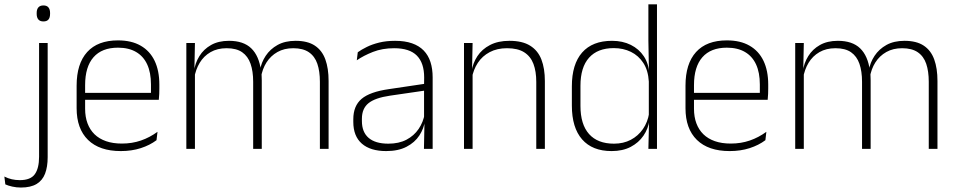

<svg xmlns="http://www.w3.org/2000/svg" viewBox="-84 -684 4395 882"><path d="M135 -22.5H95.5V-486.5H135ZM115.5 -585.5Q100 -585.5 92.2 -594.5Q84.5 -603.5 84.5 -620.5V-624.5Q84.5 -641 92.2 -650Q100 -659 115.5 -659Q131 -659 138.5 -650Q146 -641 146 -624.5V-620.5Q146 -603 138.5 -594.2Q131 -585.5 115.5 -585.5ZM12 177.5Q-8.5 177.5 -27.5 173.2Q-46.5 169 -59.5 163L-64 127Q-47.5 135.5 -29.8 139.5Q-12 143.5 7 143.5Q56.5 143.5 76 116.2Q95.5 89 95.5 36V-150.5H135V38Q135 82.5 123 113.8Q111 145 84 161.2Q57 177.5 12 177.5Z M471 10Q373 10 320.5 -41.2Q268 -92.5 268 -187V-290.5Q268 -391.5 316.5 -445Q365 -498.5 458 -498.5Q520 -498.5 562.2 -474.2Q604.5 -450 626.2 -404.8Q648 -359.5 648 -295.5V-278Q648 -265.5 647.5 -252.8Q647 -240 645.5 -225.5H609Q609.5 -245.5 609.5 -263.2Q609.5 -281 609.5 -296Q609.5 -350.5 592.2 -388Q575 -425.5 541.2 -445.2Q507.5 -465 458 -465Q384 -465 345.5 -421Q307 -377 307 -293V-245V-239V-184.5Q307 -147 318 -117.5Q329 -88 350.2 -67.2Q371.5 -46.5 403 -35.5Q434.5 -24.5 476 -24.5Q523 -24.5 563.5 -38.5Q604 -52.5 639.5 -78.5L635 -40Q604.5 -17 562.8 -3.5Q521 10 471 10ZM635.5 -225.5H288V-257.5H635.5Z M1425.5 0H1385.5V-308.5Q1385.5 -356.5 1373.8 -391Q1362 -425.5 1335 -444Q1308 -462.5 1263 -462.5Q1221.5 -462.5 1190.5 -445Q1159.5 -427.5 1140.2 -397.2Q1121 -367 1115 -328.5L1103.5 -361.5H1110.5Q1116 -396.5 1136.5 -427.5Q1157 -458.5 1191.2 -477.5Q1225.5 -496.5 1274 -496.5Q1329 -496.5 1362.2 -474.5Q1395.5 -452.5 1410.5 -411.2Q1425.5 -370 1425.5 -312ZM811.5 0H772V-486.5H811.5L809 -362L811.5 -360.5ZM1118.5 0H1079V-308Q1079 -356.5 1067 -391Q1055 -425.5 1028.5 -444Q1002 -462.5 957 -462.5Q914.5 -462.5 883.2 -444.5Q852 -426.5 833.2 -395.2Q814.5 -364 808 -324L796 -356H807Q812 -394 831.8 -426Q851.5 -458 885.5 -477.2Q919.5 -496.5 968 -496.5Q1034.5 -496.5 1070.2 -462Q1106 -427.5 1115 -359.5Q1117 -348.5 1117.8 -337.5Q1118.5 -326.5 1118.5 -315Z M1903.5 0H1863.5L1866 -125L1864 -131.5V-290L1864.5 -328Q1864.5 -394.5 1831 -428.5Q1797.5 -462.5 1726.5 -462.5Q1672.5 -462.5 1629.2 -445.5Q1586 -428.5 1555 -407L1559.5 -444Q1576 -456 1600.8 -468.2Q1625.5 -480.5 1658 -488.5Q1690.5 -496.5 1731 -496.5Q1776 -496.5 1808.8 -485Q1841.5 -473.5 1862.5 -451.8Q1883.5 -430 1893.5 -399Q1903.5 -368 1903.5 -328.5ZM1690 10Q1617.5 10 1578.2 -24.2Q1539 -58.5 1539 -124V-136.5Q1539 -197.5 1577 -229.8Q1615 -262 1702 -274.5L1873.5 -300L1875.5 -269L1707.5 -244.5Q1639 -234.5 1608.8 -210Q1578.5 -185.5 1578.5 -138.5V-128Q1578.5 -77 1609.5 -50.5Q1640.5 -24 1700 -24Q1748.5 -24 1783.2 -42.2Q1818 -60.5 1839.2 -91.8Q1860.5 -123 1867 -162L1877.5 -131H1868.5Q1863.5 -94 1842.5 -61.8Q1821.5 -29.5 1783.5 -9.8Q1745.5 10 1690 10Z M2419 0H2379.5V-308Q2379.5 -356 2366.5 -390.5Q2353.5 -425 2324 -443.8Q2294.5 -462.5 2245 -462.5Q2199.5 -462.5 2165.5 -444.5Q2131.5 -426.5 2111 -395.2Q2090.5 -364 2083.5 -324L2072.5 -356H2082.5Q2088 -394 2109 -426Q2130 -458 2167 -477.2Q2204 -496.5 2256 -496.5Q2315.5 -496.5 2351.2 -474.2Q2387 -452 2403 -410.8Q2419 -369.5 2419 -311.5ZM2087 0H2047.5V-486.5H2087L2084.5 -362.5L2087 -361Z M2725.5 10Q2637 10 2590 -43.8Q2543 -97.5 2543 -199V-287.5Q2543 -389 2590.2 -442.8Q2637.5 -496.5 2727.5 -496.5Q2776 -496.5 2813.8 -477.8Q2851.5 -459 2873.8 -425.2Q2896 -391.5 2898.5 -345.5H2911.5L2896.5 -309.5Q2893.5 -360.5 2871.5 -394.5Q2849.5 -428.5 2814.2 -445.8Q2779 -463 2735.5 -463Q2661.5 -463 2622 -419Q2582.5 -375 2582.5 -290V-197.5Q2582.5 -112.5 2622 -68.2Q2661.5 -24 2736.5 -24Q2780 -24 2813.8 -41.8Q2847.5 -59.5 2869.5 -91.2Q2891.5 -123 2898 -164.5L2911 -132.5H2899.5Q2894 -93 2872 -60.8Q2850 -28.5 2813.2 -9.2Q2776.5 10 2725.5 10ZM2934 0H2894.5L2897.5 -126.5L2896.5 -140V-347L2897 -359L2894.5 -497.5V-664H2934Z M3268 10Q3170 10 3117.5 -41.2Q3065 -92.5 3065 -187V-290.5Q3065 -391.5 3113.5 -445Q3162 -498.5 3255 -498.5Q3317 -498.5 3359.2 -474.2Q3401.5 -450 3423.2 -404.8Q3445 -359.5 3445 -295.5V-278Q3445 -265.5 3444.5 -252.8Q3444 -240 3442.5 -225.5H3406Q3406.5 -245.5 3406.5 -263.2Q3406.5 -281 3406.5 -296Q3406.5 -350.5 3389.2 -388Q3372 -425.5 3338.2 -445.2Q3304.5 -465 3255 -465Q3181 -465 3142.5 -421Q3104 -377 3104 -293V-245V-239V-184.5Q3104 -147 3115 -117.5Q3126 -88 3147.2 -67.2Q3168.5 -46.5 3200 -35.5Q3231.5 -24.5 3273 -24.5Q3320 -24.5 3360.5 -38.5Q3401 -52.5 3436.5 -78.5L3432 -40Q3401.5 -17 3359.8 -3.5Q3318 10 3268 10ZM3432.5 -225.5H3085V-257.5H3432.5Z M4222.5 0H4182.5V-308.5Q4182.5 -356.5 4170.8 -391Q4159 -425.5 4132 -444Q4105 -462.5 4060 -462.5Q4018.5 -462.5 3987.5 -445Q3956.5 -427.5 3937.2 -397.2Q3918 -367 3912 -328.5L3900.5 -361.5H3907.5Q3913 -396.5 3933.5 -427.5Q3954 -458.5 3988.2 -477.5Q4022.5 -496.5 4071 -496.5Q4126 -496.5 4159.2 -474.5Q4192.5 -452.5 4207.5 -411.2Q4222.5 -370 4222.5 -312ZM3608.5 0H3569V-486.5H3608.5L3606 -362L3608.5 -360.5ZM3915.5 0H3876V-308Q3876 -356.5 3864 -391Q3852 -425.5 3825.5 -444Q3799 -462.5 3754 -462.5Q3711.5 -462.5 3680.2 -444.5Q3649 -426.5 3630.2 -395.2Q3611.5 -364 3605 -324L3593 -356H3604Q3609 -394 3628.8 -426Q3648.5 -458 3682.5 -477.2Q3716.5 -496.5 3765 -496.5Q3831.5 -496.5 3867.2 -462Q3903 -427.5 3912 -359.5Q3914 -348.5 3914.8 -337.5Q3915.5 -326.5 3915.5 -315Z"/></svg>

Font: Anek Malayalam Medium ExtraLight
Style: Regular
Weight: 250
Version: Version 1.003